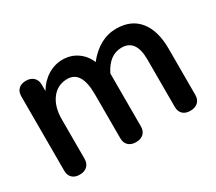

<svg xmlns="http://www.w3.org/2000/svg" viewBox="-100 -697 1015 904"><g transform="rotate(-30 407.5 -245.0)"><path d="M54 -43V-447Q54 -472 68.5 -486Q83 -500 109 -500Q135 -500 150 -485.5Q165 -471 165 -447V-412Q190 -454 227.5 -477Q265 -500 308 -500Q352 -500 386.5 -476.5Q421 -453 438 -412Q508 -500 600 -500Q680 -500 723.5 -446.5Q767 -393 767 -295V-43Q767 -18 751.5 -4Q736 10 710 10Q684 10 669.5 -4Q655 -18 655 -43V-301Q655 -410 577 -410Q510 -410 471 -331V-43Q471 -18 456 -4Q441 10 415 10Q389 10 374 -4Q359 -18 359 -43V-282Q359 -410 282 -410Q229 -410 197 -368.5Q165 -327 165 -257V-43Q165 -19 150 -4.5Q135 10 109 10Q83 10 68.5 -4Q54 -18 54 -43Z"/></g></svg>

Font: Kodchasan SemiBold
Style: Regular
Weight: 600
Version: Version 1.000; ttfautohint (v1.6)